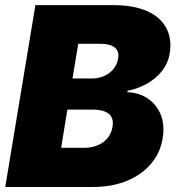

<svg xmlns="http://www.w3.org/2000/svg" viewBox="-20 -748 706 768"><path d="M1 0 121.6 -727.5H432.1Q515.1 -727.5 568.8 -703.4Q622.6 -679.2 645.5 -635.3Q668.5 -591.3 658.7 -533.2Q652.8 -496.1 628.9 -465.3Q605 -434.6 568.8 -413.8Q532.7 -393.1 489.7 -384.8V-379.4Q536.1 -377.4 571.3 -353.8Q606.4 -330.1 623 -289.1Q639.6 -248 630.4 -193.4Q621.1 -136.7 584.2 -93Q547.4 -49.3 487.8 -24.7Q428.2 0 349.1 0ZM224.6 -156.7H314Q361.8 -156.7 392.8 -179.2Q423.8 -201.7 430.2 -241.7Q434.1 -264.2 426 -279.3Q418 -294.4 399.2 -302Q380.4 -309.6 351.1 -309.6H249.5ZM270 -434.1H348.1Q374 -434.1 396.2 -443.8Q418.5 -453.6 433.6 -471.7Q448.7 -489.7 452.6 -514.6Q457.5 -543.9 438.5 -558.3Q419.4 -572.8 382.8 -572.8H293Z"/></svg>

Font: Inter 16pt Black
Style: Italic
Weight: 900
Italic angle: -9.3988°
Version: Version 4.001;git-66647c0bb